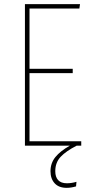

<svg xmlns="http://www.w3.org/2000/svg" viewBox="-20 -701 447 924"><path d="M371 -21V0H349Q298 26 272 53.5Q246 81 246 123Q246 151 260 166Q274 181 302 181Q324 181 348 174L346 196Q322 203 301 203Q263 203 243 181Q223 159 223 123Q223 84 246.5 55Q270 26 316 0H100V-681H365L362 -660H122V-370H330V-349H122V-21Z"/></svg>

Font: Fira Sans Extra Condensed Thin
Style: Regular
Weight: 250
Width: 1
Designer: Carrois Corporate & Edenspiekermann AG
Foundry: Carrois Corporate GbR & Edenspiekermann AG
Version: Version 4.203